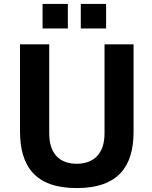

<svg xmlns="http://www.w3.org/2000/svg" viewBox="-20 -949 773 979"><path d="M326 -929H197V-804H326ZM521 -929H392V-804H521ZM661 -276V-723H513V-269C513 -161 454 -114 371 -114C288 -114 231 -161 231 -269V-723H82V-280C82 -101 160 10 371 10C582 10 661 -100 661 -276Z"/></svg>

Font: United Sans
Style: Bold
Weight: 700
Designer: Pablo Impallari, Rodrigo Fuenzalida (Modified by Dan O. Williams)
Version: Version 1.000;PS 001.000;hotconv 1.0.88;makeotf.lib2.5.64775